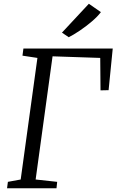

<svg xmlns="http://www.w3.org/2000/svg" viewBox="-20 -1001 620 1021"><path d="M17.5 0 22 -34 90 -46.5 179 -693 99.5 -705 104.5 -743H579.5L557.5 -521.5L514.5 -520.5L513 -693L259.5 -701.5L169.5 -46.5L284 -34L280.5 0ZM345.5 -803 309.5 -827.5 452.5 -981 516.5 -936.5Q499.5 -913.5 468.5 -887Q437.5 -860.5 404 -838Q370.5 -815.5 345.5 -803Z"/></svg>

Font: Merriweather 24pt Light
Style: Italic
Weight: 300
Italic angle: -7.8°
Version: Version 2.101